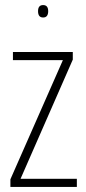

<svg xmlns="http://www.w3.org/2000/svg" viewBox="-20 -737 338 757"><path d="M21 0V-30L228 -500H31V-532H267V-502L61 -32H283V0ZM150 -668Q130 -668 130 -693Q130 -717 150 -717Q170 -717 170 -693Q170 -668 150 -668Z"/></svg>

Font: Georama Condensed ExtraLight
Style: Regular
Weight: 200
Width: 3
Designer: Jean-Baptiste Levee
Foundry: Production Type
Version: Version 1.000